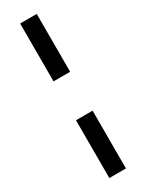

<svg xmlns="http://www.w3.org/2000/svg" viewBox="-239 -843 756 992"><g transform="rotate(-30 138.5 -347.0)"><path d="M88.9 -808.1H188V-462.9H88.9ZM88.9 -231H188V113.8H88.9Z"/></g></svg>

Font: Montserrat-Arabic Medium
Style: Regular
Weight: 500
Designer: Mohamed Gaber
Foundry: Kief Type Foundry
Version: Version 5.008;PS 005.008;hotconv 1.0.88;makeotf.lib2.5.64775